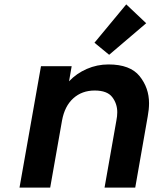

<svg xmlns="http://www.w3.org/2000/svg" viewBox="-20 -856 701 876"><path d="M411 -661 556 -836 647 -750 478 -606ZM475 -562Q574 -562 617 -508.5Q660 -455 660 -385Q660 -357 654 -325L597 0H457L511 -306Q515 -326 515 -344Q515 -383 492 -413Q469 -443 412 -443Q354 -443 314.5 -407.5Q275 -372 263 -306L209 0H69L167 -554H307L295 -485Q329 -521 376 -541.5Q423 -562 475 -562Z"/></svg>

Font: Fz Poppins SemBd
Style: Italic
Weight: 600
Italic angle: -10°
Designer: Ninad Kale (Devanagari), Jonny Pinhorn (Latin)
Foundry: Indian Type Foundry
Version: Vit hóa bi Vntype.Com & FontZin.Com